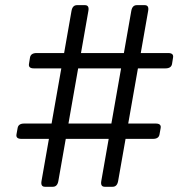

<svg xmlns="http://www.w3.org/2000/svg" viewBox="-20 -714 719 734"><path d="M62 -183.1Q40 -183.1 43 -200.2L47.4 -224.6Q50.3 -241.7 72.3 -241.7H177.2L214.4 -452.6H109.4Q87.9 -452.6 90.8 -469.7L94.7 -494.1Q97.7 -511.2 120.1 -511.2H225.1L253.4 -672.4Q257.3 -694.3 274.4 -694.3H304.7Q321.8 -694.3 317.9 -672.4L289.6 -511.2H453.6L481.9 -672.4Q485.8 -694.3 502.9 -694.3H533.2Q550.3 -694.3 546.4 -672.4L518.1 -511.2H623Q644.5 -511.2 641.6 -494.1L637.7 -469.7Q634.8 -452.6 612.3 -452.6H507.3L470.2 -241.7H575.2Q597.2 -241.7 594.2 -224.6L589.8 -200.2Q586.9 -183.1 564.9 -183.1H460L431.6 -22Q427.7 0 410.6 0H380.4Q363.3 0 367.2 -22L395.5 -183.1H231.4L203.1 -22Q199.2 0 182.1 0H151.9Q134.8 0 138.7 -22L167 -183.1ZM241.7 -241.7H405.8L442.9 -452.6H278.8Z"/></svg>

Font: Istok Web
Style: Regular
Weight: 400
Designer: Andrey V. Panov
Foundry: Andrey V. Panov
Version: Version 1.0.2g